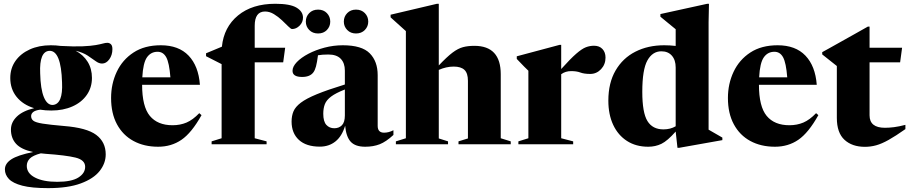

<svg xmlns="http://www.w3.org/2000/svg" viewBox="-20 -765 4820 1018"><path d="M252 -179Q221 -179 193 -183.5Q167 -180 156 -171Q145 -162 145 -149.5Q145 -134 157 -124.8Q169 -115.5 206.2 -109.5Q243.5 -103.5 319 -97Q440 -87.5 490.2 -49.8Q540.5 -12 540.5 53.5Q540.5 101 508.2 141.8Q476 182.5 408.2 207.5Q340.5 232.5 235 232.5Q148.5 232.5 98.5 219.5Q48.5 206.5 27.2 184Q6 161.5 6 133Q6 102 40 79.8Q74 57.5 155.5 41Q92.5 27.5 65.2 -2.5Q38 -32.5 38 -78Q38 -116.5 69.2 -146.8Q100.5 -177 161 -191.5Q102 -209.5 68.2 -251.2Q34.5 -293 34.5 -351.5Q34.5 -403 62 -442Q89.5 -481 138 -503Q186.5 -525 249.5 -525Q276.5 -525 301.5 -521.5Q373.5 -517.5 418 -519.5Q462.5 -521.5 487.5 -526Q512.5 -530.5 525.8 -534.2Q539 -538 549 -538Q560 -538 568 -530.5Q576 -523 576 -504.5Q576 -473.5 559.8 -450.8Q543.5 -428 521 -428Q504.5 -428 487 -441Q469.5 -454 444.8 -470.2Q420 -486.5 381 -496Q422 -474 444.8 -437.2Q467.5 -400.5 467.5 -352Q467.5 -301 440.2 -261.8Q413 -222.5 364.2 -200.8Q315.5 -179 252 -179ZM260 -208.5Q314.5 -213 309 -328Q304 -498 241.5 -495.5Q188 -492 193 -376.5Q195 -293 212.5 -250.2Q230 -207.5 260 -208.5ZM122 114.5Q122 154 165.8 176.5Q209.5 199 283 199Q359.5 199 395.5 176.2Q431.5 153.5 431.5 119.5Q431.5 83 380.2 70.5Q329 58 221 50.5Q208 49.5 196.5 48Q154.5 59 138.2 75.5Q122 92 122 114.5Z M832.5 -525Q927.5 -525 980 -470Q1032.5 -415 1040 -315.5H733.5Q733.5 -200 774.5 -150.5Q815.5 -101 895 -101Q935.5 -101 969 -115.2Q1002.5 -129.5 1036.5 -165L1048.5 -154.5Q996 -60.5 942.2 -23.8Q888.5 13 818.5 13Q744 13 687.8 -17.5Q631.5 -48 600.2 -106Q569 -164 569 -245.5Q569 -320.5 599 -384.2Q629 -448 687.8 -486.5Q746.5 -525 832.5 -525ZM815.5 -490.5Q780 -490.5 759.2 -461Q738.5 -431.5 734.5 -355H883.5Q877.5 -432 861.5 -461.2Q845.5 -490.5 815.5 -490.5Z M1330.5 -32 1393.5 -15.5V0H1102V-15.5L1155 -32V-425L1072.5 -467V-482.5L1156.5 -517.5Q1167 -621.5 1242.2 -683.2Q1317.5 -745 1439.5 -745Q1518 -745 1552.2 -724.5Q1586.5 -704 1586.5 -671.5Q1586.5 -647 1568.5 -629Q1550.5 -611 1528.5 -611Q1522.5 -611 1508.5 -625Q1494.5 -639 1475 -657.5Q1455.5 -676 1432.5 -690Q1409.5 -704 1385.5 -704Q1330.5 -704 1330.5 -628.5V-512H1492L1481.5 -434.5H1330.5Z M2066 -49.5Q2027 -13.5 1993.2 -0.2Q1959.5 13 1916.5 13Q1863.5 13 1839.2 -13.8Q1815 -40.5 1810 -98.5Q1793 -42.5 1758.5 -15Q1724 12.5 1676 12.5Q1603.5 12.5 1564.8 -23.2Q1526 -59 1526 -120.5Q1526 -150.5 1536 -174.5Q1546 -198.5 1575 -220.5Q1604 -242.5 1660 -265.5Q1716 -288.5 1808.5 -317V-390.5Q1808.5 -430.5 1786.8 -453.2Q1765 -476 1721 -476Q1689 -476 1666 -472Q1661 -433.5 1655.5 -413.2Q1650 -393 1642 -382Q1624 -357 1582 -357Q1531 -357 1531 -389.5Q1531 -412 1553.8 -435.8Q1576.5 -459.5 1615 -479.8Q1653.5 -500 1701 -512.5Q1748.5 -525 1797.5 -525Q1898.5 -525 1940.5 -482.2Q1982.5 -439.5 1982.5 -366.5V-97.5Q1982.5 -61.5 2016.5 -61.5Q2041 -61.5 2066 -74.5ZM1694 -162Q1694 -121 1710.2 -103Q1726.5 -85 1752.5 -85Q1777.5 -85 1793 -101Q1808.5 -117 1808.5 -153V-290.5Q1760 -271.5 1735.5 -253Q1711 -234.5 1702.5 -212.8Q1694 -191 1694 -162ZM1666.5 -587.5Q1637.5 -587.5 1619.5 -606Q1601.5 -624.5 1601.5 -650.5Q1601.5 -677 1619.5 -695.5Q1637.5 -714 1666.5 -714Q1695.5 -714 1713.2 -695.5Q1731 -677 1731 -650.5Q1731 -624.5 1713.2 -606Q1695.5 -587.5 1666.5 -587.5ZM1867.5 -587.5Q1839 -587.5 1821 -606Q1803 -624.5 1803 -650.5Q1803 -677 1821 -695.5Q1839 -714 1867.5 -714Q1896.5 -714 1914.5 -695.5Q1932.5 -677 1932.5 -650.5Q1932.5 -624.5 1914.5 -606Q1896.5 -587.5 1867.5 -587.5Z M2355.5 0H2079V-15.5L2132 -32V-600Q2122 -609 2101 -628Q2080 -647 2051 -673V-687L2297 -745H2306.5V-418Q2350 -464 2379.2 -486Q2408.5 -508 2434.8 -515Q2461 -522 2495 -522Q2635 -522 2635 -371.5V-32L2688 -15.5V0H2411V-15.5L2461 -31V-336.5Q2461 -377 2442.5 -394.5Q2424 -412 2385.5 -412Q2365.5 -412 2345.8 -407.5Q2326 -403 2306.5 -394.5V-31L2355.5 -15.5Z M3129.5 -522.5Q3158 -522.5 3174.2 -505.2Q3190.5 -488 3190.5 -459.5Q3190.5 -423.5 3166.8 -398.2Q3143 -373 3109.5 -373Q3077 -373 3057.2 -380.5Q3037.5 -388 3008.5 -388Q2978 -388 2955.5 -371.5V-32L3019 -15.5V0H2728.5V-15.5L2781.5 -32V-390Q2771.5 -400 2759.5 -411.5Q2747.5 -423 2720 -452.5V-466.5L2946.5 -527H2955.5V-399Q3005 -454 3035.2 -480.2Q3065.5 -506.5 3086.5 -514.5Q3107.5 -522.5 3129.5 -522.5Z M3810 -22 3582 18.5H3572L3562.5 -67.5Q3519 -18 3487 -2.5Q3455 13 3417 13Q3352 13 3304.5 -17.5Q3257 -48 3231.2 -103Q3205.5 -158 3205.5 -231.5Q3205.5 -325.5 3243.8 -391.2Q3282 -457 3349 -491Q3416 -525 3501.5 -525Q3532.5 -525 3562.5 -521.5V-610Q3553.5 -617.5 3528 -638.2Q3502.5 -659 3481.5 -676.5V-690.5L3730 -745H3739L3737 -647.5V-77.5Q3746 -72 3770 -58.5Q3794 -45 3810 -35.5ZM3562.5 -407Q3562.5 -447 3542.2 -470Q3522 -493 3486.5 -493Q3439.5 -493 3412.5 -444.5Q3385.5 -396 3385.5 -278Q3385.5 -167.5 3412.8 -123.2Q3440 -79 3497.5 -79Q3534.5 -79 3562.5 -95.5Z M4103 -525Q4198 -525 4250.5 -470Q4303 -415 4310.5 -315.5H4004Q4004 -200 4045 -150.5Q4086 -101 4165.5 -101Q4206 -101 4239.5 -115.2Q4273 -129.5 4307 -165L4319 -154.5Q4266.5 -60.5 4212.8 -23.8Q4159 13 4089 13Q4014.5 13 3958.2 -17.5Q3902 -48 3870.8 -106Q3839.5 -164 3839.5 -245.5Q3839.5 -320.5 3869.5 -384.2Q3899.5 -448 3958.2 -486.5Q4017 -525 4103 -525ZM4086 -490.5Q4050.5 -490.5 4029.8 -461Q4009 -431.5 4005 -355H4154Q4148 -432 4132 -461.2Q4116 -490.5 4086 -490.5Z M4590.5 -153.5Q4590.5 -87.5 4672 -87.5Q4695 -87.5 4720.5 -90.8Q4746 -94 4780.5 -103V-80.5Q4728 -43.5 4691.2 -23Q4654.5 -2.5 4625.2 5.5Q4596 13.5 4566 13.5Q4498 13.5 4457.5 -23.8Q4417 -61 4417 -140V-415L4339.5 -476.5V-488.5Q4347 -492.5 4373 -507Q4399 -521.5 4435.2 -541.8Q4471.5 -562 4510.2 -583.8Q4549 -605.5 4581.5 -624H4590.5V-512H4763L4752.5 -434.5H4590.5Z"/></svg>

Font: Newsreader 72pt
Style: Bold
Weight: 700
Designer: Hugues Gentile
Foundry: Production Type
Version: Version 1.003; ttfautohint (v1.8.3)